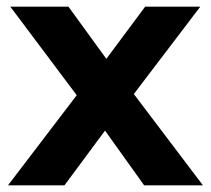

<svg xmlns="http://www.w3.org/2000/svg" viewBox="-20 -558 635 578"><path d="M4 0 245 -316 242 -230 11 -538H186L332 -337L266 -335L417 -538H583L351 -233V-317L591 0H414L261 -214L326 -205L174 0Z"/></svg>

Font: MOST Montserrat
Style: Bold
Weight: 700
Designer: Julieta Ulanovsky
Foundry: Julieta Ulanovsky
Version: Version 8.000;March 11, 2024;FontCreator 15.0.0.2926 64-bit